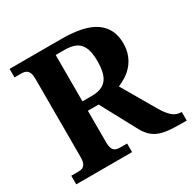

<svg xmlns="http://www.w3.org/2000/svg" viewBox="-158 -871 1027 1028"><g transform="rotate(-30 355.5 -357.0)"><path d="M27.8 -53.2H69.8Q80.1 -53.2 89.4 -55.2Q98.6 -57.1 105.7 -63.2Q112.8 -69.3 116.9 -81.3Q121.1 -93.3 121.1 -112.8V-600.1Q121.1 -620.1 116.9 -632.1Q112.8 -644 105.7 -650.4Q98.6 -656.7 89.4 -658.9Q80.1 -661.1 69.8 -661.1H27.8V-713.9H350.1Q491.7 -713.9 557.9 -666.5Q624 -619.1 624 -528.8Q624 -489.3 612.3 -458.5Q600.6 -427.7 581.3 -404.8Q562 -381.8 537.6 -366Q513.2 -350.1 487.8 -339.8L606.9 -134.8Q619.6 -113.3 631.6 -97.9Q643.6 -82.5 655.5 -72.5Q667.5 -62.5 680.2 -57.9Q692.9 -53.2 707 -53.2H710.9V0H678.2Q633.3 0 599.9 -3.4Q566.4 -6.8 541.3 -16.8Q516.1 -26.9 497.8 -44.4Q479.5 -62 463.9 -89.8L345.2 -310.1H278.8V-112.8Q278.8 -93.3 283 -81.3Q287.1 -69.3 294.2 -63.2Q301.3 -57.1 310.5 -55.2Q319.8 -53.2 330.1 -53.2H373V0H27.8ZM278.8 -368.2H335Q369.6 -368.2 392.8 -377.4Q416 -386.7 429.9 -405Q443.8 -423.3 450 -450.9Q456.1 -478.5 456.1 -515.1Q456.1 -553.2 449.2 -579.6Q442.4 -606 427.7 -622.8Q413.1 -639.6 389.6 -647.2Q366.2 -654.8 333 -654.8H278.8Z"/></g></svg>

Font: Droid Serif
Style: Bold
Weight: 700
Designer: Monotype Design team
Foundry: Monotype Imaging Inc.
Version: Version 1.03